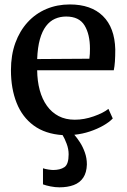

<svg xmlns="http://www.w3.org/2000/svg" viewBox="-20 -582 555 842"><path d="M240.5 239.5Q222 239.5 201.8 235.5Q181.5 231.5 168.5 226.5V156Q179 159.5 192.5 161.5Q206 163.5 213 163.5Q244 163.5 262.5 151Q281 138.5 281 94.5Q281 71.5 272.2 48.2Q263.5 25 254.5 10.5Q178.5 5.5 128 -31.5Q77.5 -68.5 52.8 -131Q28 -193.5 28 -274Q28 -340.5 47.2 -393.5Q66.5 -446.5 101.2 -484.5Q136 -522.5 183.2 -542.5Q230.5 -562.5 286 -562.5Q379.5 -562.5 431.2 -511.8Q483 -461 485.5 -365.5Q485.5 -335 484 -312.8Q482.5 -290.5 479 -274H143Q143.5 -226.5 154.2 -186.8Q165 -147 185.8 -118Q206.5 -89 237 -73Q267.5 -57 308 -57Q349 -57 391 -71.8Q433 -86.5 455.5 -104.5L474.5 -62.5Q459.5 -46.5 433.2 -31.5Q407 -16.5 374.2 -5.5Q341.5 5.5 306 9Q317.5 22 330.5 42Q343.5 62 352.2 86.8Q361 111.5 361 139Q360 175 345 197.2Q330 219.5 303.2 229.5Q276.5 239.5 240.5 239.5ZM143 -323 372 -324.5Q373.5 -334 374 -346.2Q374.5 -358.5 374.5 -368.5Q374.5 -431.5 350.8 -470.5Q327 -509.5 270 -509.5Q243.5 -509.5 221 -499.5Q198.5 -489.5 181.8 -467.5Q165 -445.5 155 -410Q145 -374.5 143 -323Z"/></svg>

Font: Merriweather 36pt Medium
Style: Regular
Weight: 500
Version: Version 2.100